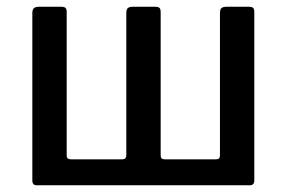

<svg xmlns="http://www.w3.org/2000/svg" viewBox="-20 -550 851 570"><path d="M89 0Q76 0 76 -14V-511Q76 -522 81 -526Q86 -530 97 -530H161Q171 -530 174.5 -526.5Q178 -523 178 -514V-88Q178 -77 191 -77H343Q355 -77 355 -89V-511Q355 -522 359.5 -526Q364 -530 375 -530H439Q450 -530 453.5 -526.5Q457 -523 457 -514V-88Q457 -77 469 -77H622Q633 -77 633 -89V-511Q633 -522 637.5 -526Q642 -530 654 -530H718Q728 -530 731.5 -526.5Q735 -523 735 -514V-15Q735 0 722 0Z"/></svg>

Font: Libre Franklin Medium
Style: Regular
Weight: 500
Designer: Pablo Impallari, Rodrigo Fuenzalida, Nhung Nguyen
Foundry: Impallari Type
Version: Version 3.000